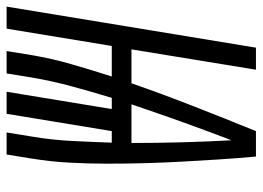

<svg xmlns="http://www.w3.org/2000/svg" viewBox="-150 -650 775 566"><g transform="rotate(90 237.0 -367.5)"><path d="M-26 0 95 -735H160L100 -368H200Q232 -460 268 -552Q304 -644 341 -735H416Q421 -681 424.5 -626Q428 -571 431 -516.5Q434 -462 435.5 -407Q437 -352 437 -296.5Q437 -241 434 -185.5Q431 -130 422 -74L410 0H345L357 -74Q367 -133 370 -192Q373 -251 375 -310H341L290 0H225L276 -310H243Q225 -251 209 -192Q193 -133 183 -74L171 0H105L117 -74Q127 -133 144 -192Q161 -251 180 -310H90L39 0ZM376 -368Q376 -442 374 -516Q372 -590 368 -663Q340 -590 313.5 -516Q287 -442 262 -368Z"/></g></svg>

Font: Iosevka Term Curly Oblique
Style: Regular
Weight: 400
Italic angle: -9°
Designer: Belleve Invis
Foundry: Belleve Invis
Version: Version 32.3.0